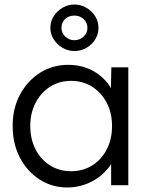

<svg xmlns="http://www.w3.org/2000/svg" viewBox="-20 -820 660 850"><path d="M36 -262Q36 -341 69 -402Q102 -463 157.5 -498Q213 -533 282 -533Q323 -533 358 -521Q393 -509 420.5 -487.5Q448 -466 466.5 -437.5Q485 -409 492 -376L470 -387L473 -522H548V0H472V-128L492 -141Q485 -111 465 -83.5Q445 -56 416.5 -35Q388 -14 352.5 -2Q317 10 278 10Q210 10 155 -25.5Q100 -61 68 -122.5Q36 -184 36 -262ZM476 -262Q476 -320 452.5 -365Q429 -410 388 -436Q347 -462 295 -462Q242 -462 201.5 -436Q161 -410 137.5 -365Q114 -320 114 -262Q114 -205 137 -159.5Q160 -114 201 -88Q242 -62 295 -62Q347 -62 388 -87.5Q429 -113 452.5 -158.5Q476 -204 476 -262ZM203 -696Q203 -725 217.5 -748Q232 -771 256.5 -785.5Q281 -800 309 -800Q338 -800 362.5 -785.5Q387 -771 401.5 -748Q416 -725 416 -696Q416 -669 401.5 -645.5Q387 -622 362.5 -608Q338 -594 309 -594Q282 -594 257.5 -608Q233 -622 218 -645.5Q203 -669 203 -696ZM367 -696Q367 -721 350 -736Q333 -751 309 -751Q284 -751 268 -735.5Q252 -720 252 -696Q252 -674 269 -658Q286 -642 309 -642Q333 -642 350 -658Q367 -674 367 -696Z"/></svg>

Font: Our Lexend Light
Style: Regular
Weight: 300
Designer: Bonnie Shaver-Troup, Thomas Jockin
Foundry: Lexend
Version: Version 1.007